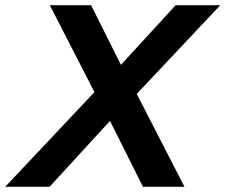

<svg xmlns="http://www.w3.org/2000/svg" viewBox="-78 -720 869 740"><path d="M-58 0 286 -365 114 -700H273L388 -470L599 -700H771L449 -358L633 0H473L346 -254L113 0Z"/></svg>

Font: Red Hat Display
Style: Bold Italic
Weight: 700
Italic angle: -12°
Designer: Pentagram, MCKL
Foundry: Pentagram, MCKL
Version: Version 1.023; ttfautohint (v1.8.3)